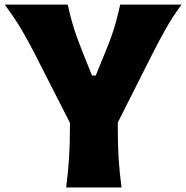

<svg xmlns="http://www.w3.org/2000/svg" viewBox="-20 -830 824 850"><path d="M272.9 0Q281.2 -64.9 285.4 -125.7Q289.6 -186.5 289.6 -263.2V-286.1L129.9 -599.6Q103 -651.9 74.5 -700.2Q45.9 -748.5 1 -809.6H279.8Q290 -764.2 299.1 -732.2Q308.1 -700.2 318.4 -671.6Q328.6 -643.1 342.3 -607.9L387.2 -495.6H403.8L448.7 -605.5Q463.4 -641.6 473.9 -670.9Q484.4 -700.2 493.2 -732.4Q502 -764.6 512.2 -809.6H783.7Q744.6 -756.8 714.6 -703.6Q684.6 -650.4 659.2 -600.1L501.5 -287.6V-263.2Q501.5 -186.5 505.4 -125.7Q509.3 -64.9 518.1 0Z"/></svg>

Font: Pinar DS4 ExtraBold
Style: Regular
Weight: 800
Designer: Amin Abedi
Version: Version 3.000